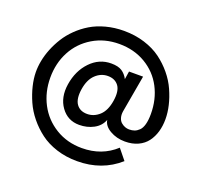

<svg xmlns="http://www.w3.org/2000/svg" viewBox="-132 -915 1129 1077"><g transform="rotate(20 432.0 -376.5)"><path d="M646 -254.9Q664.1 -254.9 678 -260Q691.9 -265.1 704.8 -277.6Q717.8 -290 724.9 -315.4Q731.9 -340.8 731.9 -377.9Q731.9 -464.8 695.1 -535.2Q658.2 -605.5 589.4 -646.2Q520.5 -687 432.1 -687Q344.2 -687 275.1 -645.5Q206.1 -604 168.9 -533.9Q131.8 -463.9 131.8 -377.9Q131.8 -292 168.9 -221.2Q206.1 -150.4 275.1 -108.2Q344.2 -65.9 432.1 -65.9Q551.3 -65.9 632.8 -141.1L683.1 -79.1Q580.1 12.2 432.1 12.2Q366.2 12.2 309.1 -6.1Q252 -24.4 210.7 -55.7Q169.4 -86.9 137.2 -126.5Q105 -166 85.4 -210.2Q65.9 -254.4 55.7 -296.9Q45.4 -339.4 44.9 -377.9Q44.4 -410.6 51.3 -446.5Q58.1 -482.4 73.2 -520.3Q88.4 -558.1 110.4 -593.3Q132.3 -628.4 164.6 -659.9Q196.8 -691.4 235.4 -714.6Q273.9 -737.8 324.7 -751.5Q375.5 -765.1 432.1 -765.1Q498 -765.1 555.4 -747.1Q612.8 -729 654.1 -698.5Q695.3 -668 727.5 -628.9Q759.8 -589.8 779.3 -546.1Q798.8 -502.4 808.8 -460Q818.8 -417.5 818.8 -377.9Q818.8 -337.9 808.8 -303.5Q798.8 -269 778.6 -241.7Q758.3 -214.4 724.6 -198.7Q690.9 -183.1 647 -183.1Q596.7 -183.1 557.4 -206.1Q518.1 -229 513.2 -263.2Q498 -224.1 459.5 -203.6Q420.9 -183.1 374 -183.1Q305.2 -183.1 265.1 -238.8Q225.1 -294.4 237.8 -376Q251 -460 303 -514.4Q355 -568.8 426.8 -568.8Q468.3 -568.8 491 -554Q513.7 -539.1 527.8 -512.2L535.2 -560.1H619.1L580.1 -338.9Q576.7 -317.4 581.8 -300.3Q586.9 -283.2 597.9 -273.7Q608.9 -264.2 621.3 -259.5Q633.8 -254.9 646 -254.9ZM395 -255.9Q435.5 -255.9 467.8 -285.4Q500 -314.9 509.8 -376Q519.5 -437.5 497.6 -466.8Q475.6 -496.1 433.1 -496.1Q392.1 -496.1 360.1 -465.8Q328.1 -435.5 318.8 -376Q309.6 -315.9 330.8 -285.9Q352.1 -255.9 395 -255.9Z"/></g></svg>

Font: Standard
Style: Bold
Weight: 400
Designer: Bryce Wilner
Version: Version 2.000;PS 2.0;hotconv 16.6.51;makeotf.lib2.5.65220 DE